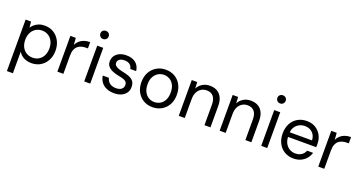

<svg xmlns="http://www.w3.org/2000/svg" viewBox="-47 -1515 4741 2527"><g transform="rotate(20 2324.0 -251.5)"><path d="M69 220V-501H145L153 -419Q169 -443 194 -464.5Q219 -486 254 -499.5Q289 -513 335 -513Q408 -513 462.5 -478.5Q517 -444 548 -384.5Q579 -325 579 -249Q579 -174 548 -115Q517 -56 462 -22Q407 12 334 12Q273 12 226 -13Q179 -38 153 -83V220ZM325 -61Q374 -61 412 -84.5Q450 -108 471.5 -150.5Q493 -193 493 -250Q493 -307 471.5 -349.5Q450 -392 412 -416Q374 -440 325 -440Q275 -440 236.5 -416Q198 -392 176.5 -349.5Q155 -307 155 -250Q155 -193 176.5 -150.5Q198 -108 236.5 -84.5Q275 -61 325 -61Z M696 0V-501H772L779 -405Q795 -439 821.5 -463Q848 -487 885 -500Q922 -513 969 -513V-425H942Q909 -425 879.5 -416.5Q850 -408 827.5 -389Q805 -370 792.5 -337.5Q780 -305 780 -256V0Z M1072 0V-501H1156V0ZM1114 -609Q1089 -609 1072.5 -625.5Q1056 -642 1056 -667Q1056 -692 1072.5 -707.5Q1089 -723 1114 -723Q1138 -723 1155 -707.5Q1172 -692 1172 -667Q1172 -642 1155 -625.5Q1138 -609 1114 -609Z M1492 12Q1431 12 1384.5 -8.5Q1338 -29 1310 -67Q1282 -105 1275 -156H1361Q1367 -129 1383 -107Q1399 -85 1427 -72Q1455 -59 1493 -59Q1529 -59 1551.5 -69.5Q1574 -80 1585.5 -97.5Q1597 -115 1597 -136Q1597 -167 1582.5 -183Q1568 -199 1540 -208Q1512 -217 1473 -224Q1441 -230 1409.5 -240.5Q1378 -251 1352.5 -266.5Q1327 -282 1312 -306Q1297 -330 1297 -365Q1297 -408 1319.5 -441.5Q1342 -475 1382.5 -494Q1423 -513 1479 -513Q1559 -513 1609 -474Q1659 -435 1668 -361H1585Q1580 -399 1552.5 -420.5Q1525 -442 1478 -442Q1431 -442 1406.5 -423Q1382 -404 1382 -373Q1382 -353 1396 -338Q1410 -323 1436.5 -312.5Q1463 -302 1501 -294Q1550 -285 1591 -270Q1632 -255 1657.5 -226Q1683 -197 1683 -143Q1684 -97 1660 -62Q1636 -27 1593.5 -7.5Q1551 12 1492 12Z M2029 12Q1959 12 1903 -20.5Q1847 -53 1814.5 -112Q1782 -171 1782 -250Q1782 -330 1815 -389Q1848 -448 1904.5 -480.5Q1961 -513 2031 -513Q2102 -513 2158 -480.5Q2214 -448 2246 -389Q2278 -330 2278 -250Q2278 -171 2245.5 -112Q2213 -53 2156.5 -20.5Q2100 12 2029 12ZM2029 -60Q2073 -60 2110 -81Q2147 -102 2169.5 -145Q2192 -188 2192 -250Q2192 -314 2170 -356Q2148 -398 2111 -419.5Q2074 -441 2031 -441Q1989 -441 1951.5 -419.5Q1914 -398 1891 -356Q1868 -314 1868 -250Q1868 -188 1891 -145Q1914 -102 1950.5 -81Q1987 -60 2029 -60Z M2396 0V-501H2472L2477 -412Q2501 -459 2546 -486Q2591 -513 2648 -513Q2706 -513 2749 -489.5Q2792 -466 2816 -418Q2840 -370 2840 -297V0H2756V-288Q2756 -364 2723 -402.5Q2690 -441 2629 -441Q2586 -441 2552.5 -420Q2519 -399 2499.5 -360Q2480 -321 2480 -264V0Z M2969 0V-501H3045L3050 -412Q3074 -459 3119 -486Q3164 -513 3221 -513Q3279 -513 3322 -489.5Q3365 -466 3389 -418Q3413 -370 3413 -297V0H3329V-288Q3329 -364 3296 -402.5Q3263 -441 3202 -441Q3159 -441 3125.5 -420Q3092 -399 3072.5 -360Q3053 -321 3053 -264V0Z M3551 0V-501H3635V0ZM3593 -609Q3568 -609 3551.5 -625.5Q3535 -642 3535 -667Q3535 -692 3551.5 -707.5Q3568 -723 3593 -723Q3617 -723 3634 -707.5Q3651 -692 3651 -667Q3651 -642 3634 -625.5Q3617 -609 3593 -609Z M4004 12Q3933 12 3878 -20.5Q3823 -53 3791.5 -112.5Q3760 -172 3760 -250Q3760 -330 3791 -388.5Q3822 -447 3877.5 -480Q3933 -513 4006 -513Q4079 -513 4131 -480Q4183 -447 4210.5 -394Q4238 -341 4238 -278Q4238 -268 4238 -256.5Q4238 -245 4237 -231H3823V-296H4155Q4152 -365 4109.5 -403.5Q4067 -442 4004 -442Q3961 -442 3924 -422.5Q3887 -403 3864.5 -366Q3842 -329 3842 -273V-245Q3842 -184 3865 -142Q3888 -100 3925 -79.5Q3962 -59 4004 -59Q4056 -59 4090.5 -82.5Q4125 -106 4141 -147H4224Q4211 -101 4181 -65.5Q4151 -30 4106.5 -9Q4062 12 4004 12Z M4350 0V-501H4426L4433 -405Q4449 -439 4475.5 -463Q4502 -487 4539 -500Q4576 -513 4623 -513V-425H4596Q4563 -425 4533.5 -416.5Q4504 -408 4481.5 -389Q4459 -370 4446.5 -337.5Q4434 -305 4434 -256V0Z"/></g></svg>

Font: DVN - DM Sans
Style: Regular
Weight: 400
Designer: Colophon Foundry, Jonny Pinhorn
Foundry: Colophon Foundry
Version: Version 4.004;gftools[0.9.30]